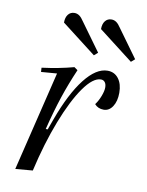

<svg xmlns="http://www.w3.org/2000/svg" viewBox="-77 -704 586 766"><g transform="rotate(10 216.5 -321.0)"><path d="M130 -172H138L154 -216Q194 -325 240.5 -384.5Q287 -444 333 -444Q361 -444 377.5 -422.5Q394 -401 394 -365Q394 -331 380 -309.5Q366 -288 344 -288Q321 -288 307 -304Q319 -320 327 -341Q335 -362 335 -376Q335 -390 329 -397.5Q323 -405 313 -405Q281 -405 243.5 -352Q206 -299 170 -206.5Q134 -114 108 0L38 6L136 -398L72 -393L71 -410Q141 -419 200 -435L214 -425Q188 -365 168.5 -306.5Q149 -248 130 -172ZM283 -508 268 -495 128 -603Q128 -624 137.5 -636Q147 -648 163 -648Q174 -648 183 -641.5Q192 -635 201 -621ZM433 -508 418 -495 278 -603Q278 -624 287.5 -636Q297 -648 313 -648Q324 -648 333 -641.5Q342 -635 351 -621Z"/></g></svg>

Font: Arapey
Style: Italic
Weight: 400
Italic angle: -12°
Designer: Eduardo Rodriguez Tunni
Foundry: Eduardo Rodriguez Tunni
Version: Version 3.000